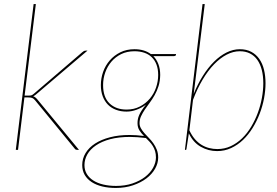

<svg xmlns="http://www.w3.org/2000/svg" viewBox="-20 -740 1368 948"><path d="M157 -720 101.5 -268H123Q130.5 -268 135.2 -269.5Q140 -271 147 -277L386 -482Q390 -485.5 394 -487.8Q398 -490 404 -490H412L157 -273Q149.5 -267 144 -264.5Q150 -262.5 154.2 -259.2Q158.5 -256 162 -252L370 0H362Q358 0 355 -1Q352 -2 349 -6L153 -245Q146 -253.5 139.2 -256.2Q132.5 -259 119 -259H100.5L69 0H58L146 -720Z M771 -370Q770.5 -339.5 762.8 -315Q755 -290.5 743.5 -270.2Q732 -250 719 -232.5Q706 -215 695 -198.8Q684 -182.5 676.5 -166.2Q669 -150 669 -132Q669 -118.5 675.8 -106.5Q682.5 -94.5 692.8 -82.8Q703 -71 715 -59Q727 -47 737.2 -32.5Q747.5 -18 754.2 -0.8Q761 16.5 761 38Q761 66 745.8 93Q730.5 120 702.8 141Q675 162 636.5 175Q598 188 552 188Q516 188 485.5 180.8Q455 173.5 433 159.2Q411 145 398.5 124Q386 103 386 75Q386 43 402.5 15.8Q419 -11.5 449.5 -31.2Q480 -51 523 -62.2Q566 -73.5 619.5 -73.5Q636.5 -73.5 654.2 -72.2Q672 -71 691 -68.5Q678 -81.5 668.5 -96.2Q659 -111 659 -131.5Q659 -142 660.8 -151.5Q662.5 -161 667 -171.5Q671.5 -182 679.5 -194.5Q687.5 -207 700.5 -223Q678.5 -207 653.8 -198Q629 -189 605 -189Q576.5 -189 553 -197.8Q529.5 -206.5 513 -223.2Q496.5 -240 487.2 -264.5Q478 -289 478 -320Q478 -353.5 489.2 -385.2Q500.5 -417 522 -441.8Q543.5 -466.5 574.2 -481.8Q605 -497 644 -497Q692.5 -497 725 -473H849V-469Q849 -467.5 847.2 -465.8Q845.5 -464 840 -463H737Q753 -447 762 -423.5Q771 -400 771 -370ZM750 38Q750 20 745.8 6.2Q741.5 -7.5 734.5 -19Q727.5 -30.5 718.5 -40Q709.5 -49.5 700.5 -58.5Q679.5 -61 660 -62.5Q640.5 -64 622.5 -64Q566.5 -64 524.2 -52.8Q482 -41.5 453.8 -22.2Q425.5 -3 411.2 22.2Q397 47.5 397 75Q397 100 408.5 119Q420 138 440.8 151.2Q461.5 164.5 490.2 171.2Q519 178 553 178Q597.5 178 633.8 165.8Q670 153.5 695.8 133.8Q721.5 114 735.5 89Q749.5 64 750 38ZM605 -199Q641.5 -199 670.5 -214Q699.5 -229 719.8 -253Q740 -277 750.5 -307.8Q761 -338.5 761 -370Q761 -399.5 752.5 -421.5Q744 -443.5 728.8 -458Q713.5 -472.5 691.8 -479.8Q670 -487 644 -487Q607 -487 578.2 -472.8Q549.5 -458.5 529.8 -435.2Q510 -412 499.5 -382Q489 -352 489 -320Q489 -260 520.8 -229.5Q552.5 -199 605 -199Z M893 0 980 -720H991L936.5 -276.5Q956 -325 981.8 -365.8Q1007.5 -406.5 1036.8 -435.5Q1066 -464.5 1098.5 -480.8Q1131 -497 1164 -497Q1196.5 -497 1220.5 -484.2Q1244.5 -471.5 1260.2 -449Q1276 -426.5 1283.5 -395.8Q1291 -365 1291 -329Q1291 -293.5 1283.8 -254.8Q1276.5 -216 1262.2 -178.8Q1248 -141.5 1227.2 -108Q1206.5 -74.5 1180 -49.2Q1153.5 -24 1121.2 -9Q1089 6 1052 6Q1008.5 6 971 -15.5Q933.5 -37 912.5 -81.5L901 -7Q900 -4 900 -2Q900 0 896 0ZM1164 -487Q1131.5 -487 1099.2 -470.2Q1067 -453.5 1037 -422.5Q1007 -391.5 980.5 -347Q954 -302.5 933 -247L915 -96.5Q927 -71 942.2 -53.2Q957.5 -35.5 975.2 -24.8Q993 -14 1012.8 -9Q1032.5 -4 1053 -4Q1089 -4 1119.8 -18.5Q1150.5 -33 1175.8 -57.5Q1201 -82 1220.5 -114.8Q1240 -147.5 1253.2 -183.5Q1266.5 -219.5 1273.2 -257Q1280 -294.5 1280 -329Q1280 -365.5 1272.5 -394.8Q1265 -424 1250.5 -444.5Q1236 -465 1214.2 -476Q1192.5 -487 1164 -487Z"/></svg>

Font: Lato Hairline
Style: Italic
Weight: 250
Italic angle: -7°
Designer: Lukasz Dziedzic
Foundry: Lukasz Dziedzic
Version: Version 1.104; Western+Polish opensource